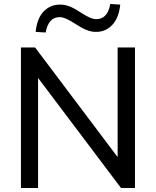

<svg xmlns="http://www.w3.org/2000/svg" viewBox="-20 -943 781 963"><path d="M85 0V-705H156L570 -155V-705H657V0H587L171 -552V0ZM209 -780 159 -783Q165 -849 198 -884.5Q231 -920 282 -920Q306 -920 330 -910.5Q354 -901 385 -880Q417 -860 433 -853.5Q449 -847 463 -847Q520 -847 533 -923L583 -920Q577 -855 544 -819Q511 -783 461 -783Q437 -783 412 -793.5Q387 -804 355 -825Q327 -843 310 -850Q293 -857 279 -857Q223 -857 209 -780Z"/></svg>

Font: Nunito Sans Medium
Style: Regular
Weight: 500
Designer: Vernon Adams
Foundry: Vernon Adams
Version: Version 3.101; ttfautohint (v1.8.4.7-5d5b);gftools[0.9.27]